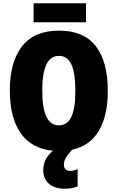

<svg xmlns="http://www.w3.org/2000/svg" viewBox="-20 -912 727 1172"><path d="M505 -776H185V-892H505ZM420 2Q391 34 380.5 53.5Q370 73 370 94Q370 111 380 121Q390 131 408 131Q419 131 432.5 128Q446 125 454 120V226Q418 240 374 240Q315 240 279.5 210Q244 180 244 128Q244 96 256.5 67Q269 38 303 8Q173 -4 106.5 -99Q40 -194 40 -359Q40 -535 115 -630Q190 -725 340 -725Q491 -725 564.5 -630.5Q638 -536 638 -358Q638 -207 584 -114.5Q530 -22 420 2ZM339 -147Q392 -147 416 -199.5Q440 -252 440 -358Q440 -465 416 -518Q392 -571 340 -571Q287 -571 262.5 -517Q238 -463 238 -358Q238 -147 339 -147Z"/></svg>

Font: Noto Sans Display Black Narrow
Style: Regular
Weight: 900
Width: 4
Designer: Monotype Design team
Foundry: Monotype Imaging Inc.
Version: Version 1.000